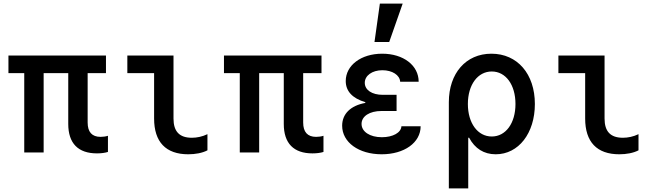

<svg xmlns="http://www.w3.org/2000/svg" viewBox="-20 -849 3640 1069"><path d="M115 0H223V-442H360V-159C360 -51 415 5 520 5C544 5 565 2 581 -3V-93C569 -89 553 -87 540 -87C492 -87 468 -114 468 -167V-442H570V-540H27V-442H115Z M946 -540H689V-442H838V-189C838 -59 903 10 1028 10C1068 10 1106 3 1135 -12V-102C1106 -88 1076 -82 1048 -82C979 -82 946 -117 946 -189Z M1315 0H1423V-442H1560V-159C1560 -51 1615 5 1720 5C1744 5 1765 2 1781 -3V-93C1769 -89 1753 -87 1740 -87C1692 -87 1668 -114 1668 -167V-442H1770V-540H1227V-442H1315Z M2208 -394H2311C2311 -485 2226 -550 2108 -550C1990 -550 1905 -485 1905 -398C1905 -342 1941 -302 2014 -280V-276C1932 -261 1885 -215 1885 -149C1885 -57 1977 10 2105 10C2231 10 2322 -55 2322 -146H2215C2213 -110 2167 -85 2106 -85C2039 -85 1993 -116 1993 -159C1993 -202 2038 -231 2104 -231H2188V-321H2111C2051 -321 2011 -348 2011 -388C2011 -428 2052 -458 2109 -458C2164 -458 2206 -431 2208 -394ZM2222 -829H2095L2065 -615H2147Z M2740 10C2867 10 2958 -107 2958 -270C2958 -437 2861 -550 2716 -550C2574 -550 2479 -441 2479 -280V200H2587V-82H2592C2624 -22 2674 10 2740 10ZM2585 -270C2585 -377 2640 -451 2718 -451C2796 -451 2850 -377 2850 -270C2850 -163 2796 -89 2718 -89C2640 -89 2585 -163 2585 -270Z M3346 -540H3089V-442H3238V-189C3238 -59 3303 10 3428 10C3468 10 3506 3 3535 -12V-102C3506 -88 3476 -82 3448 -82C3379 -82 3346 -117 3346 -189Z"/></svg>

Font: CommitMono
Style: 600Regular
Weight: 600
Monospace: yes
Designer: Eigil Nikolajsen
Foundry: Eigil Nikolajsen
Version: Version 1.143